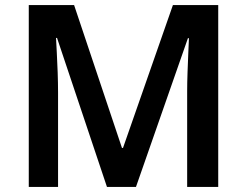

<svg xmlns="http://www.w3.org/2000/svg" viewBox="-20 -734 969 754"><path d="M400 0 204 -585H200Q201 -565 203 -528.5Q205 -492 206.5 -449.5Q208 -407 208 -370V0H93V-714H271L459 -153H463L659 -714H837V0H715V-376Q715 -410 716.5 -450.5Q718 -491 719.5 -527Q721 -563 722 -584H718L514 0Z"/></svg>

Font: Noto Sans Bassa Vah SemiBold
Style: Regular
Weight: 600
Designer: Monotype Design Team
Foundry: Monotype Imaging Inc.
Version: Version 2.002; ttfautohint (v1.8.4.7-5d5b)